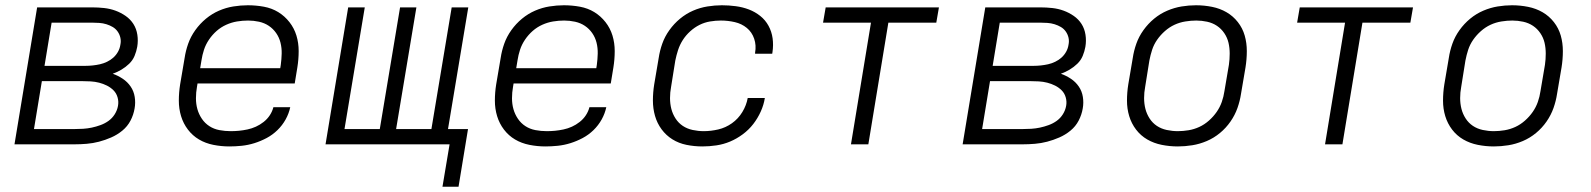

<svg xmlns="http://www.w3.org/2000/svg" viewBox="-20 -548 6040 729"><path d="M35 0 121 -520H330Q353 -520 375.5 -517.5Q398 -515 418.5 -507.5Q439 -500 457 -487.5Q475 -475 486.5 -457Q498 -439 501.5 -416Q505 -393 501 -370Q498 -353 491 -336Q484 -319 470.5 -306Q457 -293 441 -283.5Q425 -274 408 -268Q428 -261 446 -249Q464 -237 476 -219.5Q488 -202 491.5 -180Q495 -158 491 -136Q487 -112 475.5 -90Q464 -68 444.5 -52Q425 -36 402 -26Q379 -16 356 -10Q333 -4 309.5 -2Q286 0 263 0ZM149 -298H305Q318 -298 332 -299.5Q346 -301 359.5 -304Q373 -307 386.5 -313.5Q400 -320 410.5 -329.5Q421 -339 428 -351.5Q435 -364 437 -378Q440 -392 437 -405Q434 -418 426.5 -428.5Q419 -439 408 -445.5Q397 -452 384 -456Q371 -460 357 -461Q343 -462 330 -462H176ZM109 -58H263Q279 -58 295.5 -59Q312 -60 328.5 -63.5Q345 -67 361.5 -73Q378 -79 392 -89Q406 -99 415.5 -114Q425 -129 428 -146Q431 -162 426.5 -178Q422 -194 411 -205Q400 -216 386 -223Q372 -230 356.5 -234Q341 -238 324 -239Q307 -240 290 -240H139Z M851 8Q820 8 790 2Q760 -4 735.5 -18.5Q711 -33 693.5 -56Q676 -79 667.5 -107Q659 -135 659 -166Q659 -197 664 -228L681 -328Q685 -355 694.5 -382Q704 -409 721.5 -433.5Q739 -458 762 -477Q785 -496 811.5 -507.5Q838 -519 866 -523.5Q894 -528 921 -528Q952 -528 982 -522.5Q1012 -517 1036.5 -502Q1061 -487 1079 -464Q1097 -441 1105.5 -413Q1114 -385 1114 -354Q1114 -323 1109 -292L1099 -231H730L728 -219Q724 -197 724 -175Q724 -153 729.5 -133.5Q735 -114 746.5 -97Q758 -80 775 -69Q792 -58 813 -54Q834 -50 856 -50Q872 -50 887.5 -51.5Q903 -53 919.5 -56.5Q936 -60 951.5 -67Q967 -74 981 -85Q995 -96 1004.5 -110.5Q1014 -125 1018 -141H1082Q1077 -117 1064.5 -94.5Q1052 -72 1033.5 -54Q1015 -36 992.5 -24Q970 -12 946 -4.5Q922 3 898 5.5Q874 8 851 8ZM740 -289H1044L1046 -301Q1049 -323 1049.5 -344.5Q1050 -366 1045 -386Q1040 -406 1028.5 -422.5Q1017 -439 1000.5 -450Q984 -461 963.5 -465.5Q943 -470 922 -470Q901 -470 880 -466.5Q859 -463 839 -454Q819 -445 802.5 -430.5Q786 -416 773.5 -397.5Q761 -379 754.5 -359Q748 -339 745 -319Z M1660 161 1687 0H1216L1302 -520H1365L1288 -58H1422L1499 -520H1561L1484 -58H1618L1695 -520H1758L1681 -58H1757L1721 161Z M2051 8Q2020 8 1990 2Q1960 -4 1935.5 -18.5Q1911 -33 1893.5 -56Q1876 -79 1867.5 -107Q1859 -135 1859 -166Q1859 -197 1864 -228L1881 -328Q1885 -355 1894.5 -382Q1904 -409 1921.5 -433.5Q1939 -458 1962 -477Q1985 -496 2011.5 -507.5Q2038 -519 2066 -523.5Q2094 -528 2121 -528Q2152 -528 2182 -522.5Q2212 -517 2236.5 -502Q2261 -487 2279 -464Q2297 -441 2305.5 -413Q2314 -385 2314 -354Q2314 -323 2309 -292L2299 -231H1930L1928 -219Q1924 -197 1924 -175Q1924 -153 1929.5 -133.5Q1935 -114 1946.5 -97Q1958 -80 1975 -69Q1992 -58 2013 -54Q2034 -50 2056 -50Q2072 -50 2087.5 -51.5Q2103 -53 2119.5 -56.5Q2136 -60 2151.5 -67Q2167 -74 2181 -85Q2195 -96 2204.5 -110.5Q2214 -125 2218 -141H2282Q2277 -117 2264.5 -94.5Q2252 -72 2233.5 -54Q2215 -36 2192.5 -24Q2170 -12 2146 -4.5Q2122 3 2098 5.5Q2074 8 2051 8ZM1940 -289H2244L2246 -301Q2249 -323 2249.5 -344.5Q2250 -366 2245 -386Q2240 -406 2228.5 -422.5Q2217 -439 2200.5 -450Q2184 -461 2163.5 -465.5Q2143 -470 2122 -470Q2101 -470 2080 -466.5Q2059 -463 2039 -454Q2019 -445 2002.5 -430.5Q1986 -416 1973.5 -397.5Q1961 -379 1954.5 -359Q1948 -339 1945 -319Z M2647 8Q2616 8 2586.5 2Q2557 -4 2533 -19Q2509 -34 2492 -57Q2475 -80 2467 -108Q2459 -136 2459 -166.5Q2459 -197 2464 -228L2481 -328Q2485 -355 2494.5 -382Q2504 -409 2521.5 -433.5Q2539 -458 2562 -477Q2585 -496 2611.5 -507.5Q2638 -519 2666 -523.5Q2694 -528 2721 -528Q2747 -528 2773.5 -524.5Q2800 -521 2823.5 -512Q2847 -503 2866.5 -487.5Q2886 -472 2898 -450Q2910 -428 2913.5 -402.5Q2917 -377 2913 -350L2912 -344H2847V-348Q2852 -376 2843.5 -401Q2835 -426 2815.5 -442Q2796 -458 2770 -464Q2744 -470 2717 -470Q2697 -470 2676 -466.5Q2655 -463 2636 -453.5Q2617 -444 2600.5 -429Q2584 -414 2572.5 -396Q2561 -378 2554.5 -358Q2548 -338 2544 -318L2528 -218Q2524 -197 2524 -175.5Q2524 -154 2529 -134.5Q2534 -115 2545 -98Q2556 -81 2572.5 -70Q2589 -59 2610 -54.5Q2631 -50 2652 -50Q2679 -50 2707 -56.5Q2735 -63 2759 -80Q2783 -97 2798.5 -122.5Q2814 -148 2819 -176H2884Q2880 -150 2868.5 -124.5Q2857 -99 2840 -77Q2823 -55 2800 -38Q2777 -21 2752 -10.5Q2727 0 2700 4Q2673 8 2647 8Z M3211 0 3287 -462H3105L3115 -520H3545L3535 -462H3353L3277 0Z M3635 0 3721 -520H3930Q3953 -520 3975.5 -517.5Q3998 -515 4018.5 -507.5Q4039 -500 4057 -487.5Q4075 -475 4086.5 -457Q4098 -439 4101.5 -416Q4105 -393 4101 -370Q4098 -353 4091 -336Q4084 -319 4070.5 -306Q4057 -293 4041 -283.5Q4025 -274 4008 -268Q4028 -261 4046 -249Q4064 -237 4076 -219.5Q4088 -202 4091.5 -180Q4095 -158 4091 -136Q4087 -112 4075.5 -90Q4064 -68 4044.5 -52Q4025 -36 4002 -26Q3979 -16 3956 -10Q3933 -4 3909.5 -2Q3886 0 3863 0ZM3749 -298H3905Q3918 -298 3932 -299.5Q3946 -301 3959.5 -304Q3973 -307 3986.5 -313.5Q4000 -320 4010.5 -329.5Q4021 -339 4028 -351.5Q4035 -364 4037 -378Q4040 -392 4037 -405Q4034 -418 4026.5 -428.5Q4019 -439 4008 -445.5Q3997 -452 3984 -456Q3971 -460 3957 -461Q3943 -462 3930 -462H3776ZM3709 -58H3863Q3879 -58 3895.5 -59Q3912 -60 3928.5 -63.5Q3945 -67 3961.5 -73Q3978 -79 3992 -89Q4006 -99 4015.5 -114Q4025 -129 4028 -146Q4031 -162 4026.5 -178Q4022 -194 4011 -205Q4000 -216 3986 -223Q3972 -230 3956.5 -234Q3941 -238 3924 -239Q3907 -240 3890 -240H3739Z M4452 8Q4421 8 4391 2Q4361 -4 4336 -18.5Q4311 -33 4293.5 -56Q4276 -79 4267.5 -107Q4259 -135 4259 -166Q4259 -197 4264 -228L4281 -328Q4285 -355 4294.5 -382Q4304 -409 4321.5 -433.5Q4339 -458 4362 -477Q4385 -496 4412 -507.5Q4439 -519 4466.5 -523.5Q4494 -528 4521 -528Q4552 -528 4582 -522Q4612 -516 4637 -501.5Q4662 -487 4680 -464Q4698 -441 4706 -413Q4714 -385 4714 -354Q4714 -323 4709 -292L4692 -192Q4688 -165 4678.5 -138Q4669 -111 4652 -86.5Q4635 -62 4612 -43Q4589 -24 4562 -12.5Q4535 -1 4507 3.5Q4479 8 4452 8ZM4452 -50Q4472 -50 4493 -53.5Q4514 -57 4533.5 -66Q4553 -75 4570 -90Q4587 -105 4599.5 -123Q4612 -141 4619 -161Q4626 -181 4629 -202L4646 -302Q4649 -323 4649 -344.5Q4649 -366 4644.5 -385.5Q4640 -405 4628.5 -422Q4617 -439 4600.5 -450Q4584 -461 4563.5 -465.5Q4543 -470 4522 -470Q4502 -470 4480.5 -466.5Q4459 -463 4439.5 -454Q4420 -445 4403 -430Q4386 -415 4373.5 -397Q4361 -379 4354.5 -359Q4348 -339 4344 -318L4328 -218Q4324 -197 4324 -175.5Q4324 -154 4329 -134.5Q4334 -115 4345 -98Q4356 -81 4372.5 -70Q4389 -59 4410 -54.5Q4431 -50 4452 -50Z M5011 0 5087 -462H4905L4915 -520H5345L5335 -462H5153L5077 0Z M5652 8Q5621 8 5591 2Q5561 -4 5536 -18.5Q5511 -33 5493.5 -56Q5476 -79 5467.5 -107Q5459 -135 5459 -166Q5459 -197 5464 -228L5481 -328Q5485 -355 5494.5 -382Q5504 -409 5521.5 -433.5Q5539 -458 5562 -477Q5585 -496 5612 -507.5Q5639 -519 5666.5 -523.5Q5694 -528 5721 -528Q5752 -528 5782 -522Q5812 -516 5837 -501.5Q5862 -487 5880 -464Q5898 -441 5906 -413Q5914 -385 5914 -354Q5914 -323 5909 -292L5892 -192Q5888 -165 5878.5 -138Q5869 -111 5852 -86.5Q5835 -62 5812 -43Q5789 -24 5762 -12.5Q5735 -1 5707 3.5Q5679 8 5652 8ZM5652 -50Q5672 -50 5693 -53.5Q5714 -57 5733.5 -66Q5753 -75 5770 -90Q5787 -105 5799.5 -123Q5812 -141 5819 -161Q5826 -181 5829 -202L5846 -302Q5849 -323 5849 -344.5Q5849 -366 5844.5 -385.5Q5840 -405 5828.5 -422Q5817 -439 5800.5 -450Q5784 -461 5763.5 -465.5Q5743 -470 5722 -470Q5702 -470 5680.5 -466.5Q5659 -463 5639.5 -454Q5620 -445 5603 -430Q5586 -415 5573.5 -397Q5561 -379 5554.5 -359Q5548 -339 5544 -318L5528 -218Q5524 -197 5524 -175.5Q5524 -154 5529 -134.5Q5534 -115 5545 -98Q5556 -81 5572.5 -70Q5589 -59 5610 -54.5Q5631 -50 5652 -50Z"/></svg>

Font: Iosevka Light Extended Oblique
Style: Regular
Weight: 300
Width: 7
Italic angle: -9°
Monospace: yes
Designer: Belleve Invis
Foundry: Belleve Invis
Version: Version 32.5.0; ttfautohint (v1.8.4)